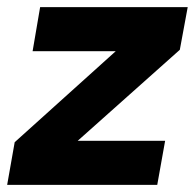

<svg xmlns="http://www.w3.org/2000/svg" viewBox="-37 -516 544 536"><path d="M-17 0 4 -119 286 -373H54L75 -496H487L465 -377L180 -123H424L402 0Z"/></svg>

Font: DM Sans 36pt Black
Style: Italic
Weight: 900
Italic angle: -10°
Designer: Colophon Foundry, Jonny Pinhorn
Foundry: Colophon Foundry
Version: Version 4.004;gftools[0.9.30]